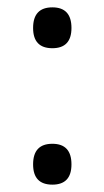

<svg xmlns="http://www.w3.org/2000/svg" viewBox="-20 -492 284 522"><path d="M122.4 10Q70 10 70 -45.1Q70 -101.1 122.4 -101.1Q174.3 -101.1 174.3 -45.1Q174.3 10 122.4 10ZM122.4 -360.9Q70 -360.9 70 -416Q70 -472 122.4 -472Q174.3 -472 174.3 -416Q174.3 -360.9 122.4 -360.9Z"/></svg>

Font: Ojuju ExtraLight
Style: Regular
Weight: 200
Designer: Chisaokwu Joboson, Mirko Velimirovic
Foundry: Udi Foundry
Version: Version 1.000